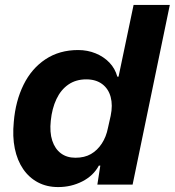

<svg xmlns="http://www.w3.org/2000/svg" viewBox="-20 -749 709 779"><path d="M216 10Q170 10 134 -9Q98 -28 74 -63Q50 -98 40 -146.5Q30 -195 36 -255Q43 -339 75.5 -405Q108 -471 164.5 -508.5Q221 -546 297 -546Q335 -546 368 -532.5Q401 -519 424 -495Q447 -471 456 -438H461L522 -729H669L518 0H375L387 -77H381Q359 -36 314 -13Q269 10 216 10ZM286 -109Q323 -109 349 -124Q375 -139 393 -166.5Q411 -194 418 -230L429 -279Q438 -322 429 -355.5Q420 -389 394.5 -408Q369 -427 330 -427Q288 -427 257.5 -406Q227 -385 209 -347Q191 -309 186 -259Q181 -212 192 -178.5Q203 -145 227 -127Q251 -109 286 -109Z"/></svg>

Font: Mona Sans ExtraLight
Style: Bold Italic
Weight: 700
Italic angle: -11.6951°
Version: Version 2.000